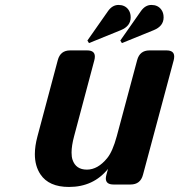

<svg xmlns="http://www.w3.org/2000/svg" viewBox="-20 -739 718 769"><path d="M434.6 0Q403.8 0 403.8 -24.4Q403.8 -29.8 406.2 -39.1L412.6 -62.5Q354 9.8 256.3 9.8Q175.8 9.8 142.1 -40.5Q119.6 -74.2 119.6 -121.6Q119.6 -153.8 129.9 -192.4L211.4 -498Q221.7 -537.1 260.7 -537.1H329.1Q359.9 -537.1 359.9 -512.7Q359.9 -505.4 357.9 -498L276.9 -193.8Q266.6 -155.3 266.6 -127.9Q266.6 -110.8 270.5 -99.1Q283.7 -59.6 328.1 -59.6Q371.6 -59.6 409.2 -105.5Q431.2 -132.3 447.8 -193.8L529.3 -498Q539.6 -537.1 578.6 -537.1H647Q677.7 -537.1 677.7 -512.7Q677.7 -505.4 675.8 -498L552.7 -39.1Q542.5 0 502.9 0ZM586.4 -719.2Q611.8 -719.2 625.5 -701.2Q635.3 -688.5 635.3 -669.4Q635.3 -634.3 595.7 -618.2L468.3 -566.4L461.9 -576.7L543.9 -693.8Q561.5 -719.2 586.4 -719.2ZM454.6 -719.2Q480 -719.2 493.7 -701.2Q503.4 -688.5 503.4 -669.4Q503.4 -634.3 463.9 -618.2L336.4 -566.4L330.1 -576.7L412.1 -693.8Q429.7 -719.2 454.6 -719.2Z"/></svg>

Font: Cursive Sans
Style: Bold
Weight: 700
Italic angle: -15°
Designer: Wojciech Kalinowski "wmk69" (wmk69@o2.pl)
Foundry: Wojciech Kalinowski "wmk69" (wmk69@o2.pl)
Version: Wersja 3.1.0; 2022-02-18